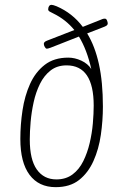

<svg xmlns="http://www.w3.org/2000/svg" viewBox="-20 -767 510 793"><path d="M210 6Q140 6 102 -45Q64 -96 64 -193Q64 -252 73 -311.5Q82 -371 104 -420Q126 -469 164.5 -499Q203 -529 262 -529Q289 -529 316 -516.5Q343 -504 357 -482Q339 -562 306 -616L189 -570Q181 -567 178 -566.5Q175 -566 173 -566Q169 -566 165 -573Q161 -580 161 -586Q161 -594 174 -599L287 -643Q252 -686 201 -711Q190 -716 184.5 -719.5Q179 -723 179 -728Q179 -736 182.5 -741.5Q186 -747 193 -747Q199 -747 214 -741Q279 -713 322 -656L395 -685Q404 -689 407.5 -689.5Q411 -690 413 -690Q419 -690 422 -682.5Q425 -675 425 -670Q425 -665 420.5 -661.5Q416 -658 402 -653L340 -629Q372 -577 388.5 -502.5Q405 -428 405 -327Q405 -269 396.5 -210Q388 -151 366 -102Q344 -53 306.5 -23.5Q269 6 210 6ZM213 -26Q252 -26 279.5 -46.5Q307 -67 324 -101.5Q341 -136 350.5 -176.5Q360 -217 363.5 -257.5Q367 -298 367 -331Q367 -497 255 -497Q216 -497 189 -476Q162 -455 145 -420.5Q128 -386 119 -345Q110 -304 106.5 -263.5Q103 -223 103 -191Q103 -108 132 -67Q161 -26 213 -26Z"/></svg>

Font: Asap Condensed Condensed Thin
Style: Italic
Weight: 100
Width: 3
Italic angle: -6°
Designer: Pablo Cosgaya
Foundry: Omnibus-Type
Version: Version 3.001; ttfautohint (v1.8.4.7-5d5b)